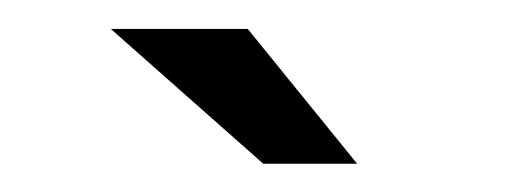

<svg xmlns="http://www.w3.org/2000/svg" viewBox="-20 -722 364 136"><path d="M166.5 -606H233L155.5 -701.5H58.5Z"/></svg>

Font: Anybody Thin SemiBold
Style: Regular
Weight: 600
Version: Version 1.113;gftools[0.9.25]